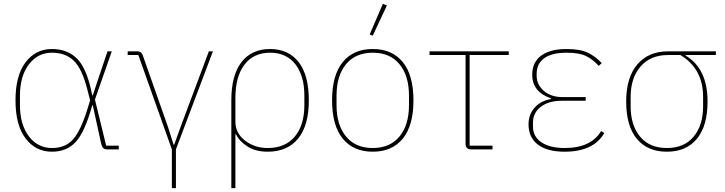

<svg xmlns="http://www.w3.org/2000/svg" viewBox="-20 -771 3742 991"><path d="M593 -19V0H534Q520 0 513 -6.5Q506 -13 501 -35L459 -227H456Q418 -90 371.5 -39Q325 12 248 12Q164 12 112 -56.5Q60 -125 60 -253Q60 -381 112 -449.5Q164 -518 248 -518Q330 -518 380 -466Q430 -414 456 -279H459L481 -346L535 -506H557L470 -257L528 -19ZM248 -7Q317 -7 356.5 -51Q396 -95 431 -207L445 -253L430 -312Q403 -417 360.5 -458Q318 -499 248 -499Q175 -499 129 -438.5Q83 -378 83 -277V-229Q83 -128 129 -67.5Q175 -7 248 -7Z M867 200V0L694 -487H639V-506H688Q709 -506 716 -488L848 -113L876 -24H879L911 -113L1058 -506H1079L888 0V200Z M1174 200V-253Q1174 -383 1226.5 -450.5Q1279 -518 1374 -518Q1469 -518 1521.5 -450.5Q1574 -383 1574 -253Q1574 -123 1518.5 -55.5Q1463 12 1362 12Q1300 12 1258 -14.5Q1216 -41 1198 -78H1195V200ZM1362 -7Q1452 -7 1501.5 -66Q1551 -125 1551 -229V-277Q1551 -380 1504.5 -439.5Q1458 -499 1374 -499Q1289 -499 1242 -437.5Q1195 -376 1195 -265V-143Q1195 -84 1244.5 -45.5Q1294 -7 1362 -7Z M1977 -743 1904 -587 1888 -593 1956 -751ZM2059 -55.5Q2004 12 1904 12Q1804 12 1749 -55.5Q1694 -123 1694 -253Q1694 -383 1749 -450.5Q1804 -518 1904 -518Q2004 -518 2059 -450.5Q2114 -383 2114 -253Q2114 -123 2059 -55.5ZM2091 -229V-277Q2091 -380 2042 -439.5Q1993 -499 1904 -499Q1815 -499 1766 -439.5Q1717 -380 1717 -277V-229Q1717 -126 1766 -66.5Q1815 -7 1904 -7Q1993 -7 2042 -66.5Q2091 -126 2091 -229Z M2522 0H2412Q2383 0 2383 -29V-487H2197V-506H2606V-487H2404V-19H2522Z M3083 -95 3099 -84Q3043 12 2894 12Q2804 12 2756 -25Q2708 -62 2708 -129Q2708 -180 2739.5 -215.5Q2771 -251 2825 -260V-263Q2727 -296 2727 -385Q2727 -450 2773.5 -484Q2820 -518 2904 -518Q2975 -518 3015 -498.5Q3055 -479 3086 -445L3070 -431Q3041 -464 3005.5 -481.5Q2970 -499 2905 -499Q2828 -499 2789 -470.5Q2750 -442 2750 -391V-379Q2750 -334 2787 -302Q2824 -270 2882 -270H3003V-251H2881Q2812 -251 2771.5 -220Q2731 -189 2731 -138V-117Q2731 -66 2774.5 -36.5Q2818 -7 2894 -7Q3031 -7 3083 -95Z M3675 -487H3519V-484Q3632 -417 3632 -247Q3632 -121 3577 -54.5Q3522 12 3422 12Q3322 12 3267 -54.5Q3212 -121 3212 -247Q3212 -371 3269.5 -438.5Q3327 -506 3428 -506H3675ZM3492 -487H3428Q3337 -487 3286 -427.5Q3235 -368 3235 -271V-223Q3235 -124 3284 -65.5Q3333 -7 3422 -7Q3511 -7 3560 -65.5Q3609 -124 3609 -223V-271Q3609 -416 3492 -487Z"/></svg>

Font: IBM Plex Sans Thin
Style: Regular
Weight: 100
Designer: Mike Abbink, Paul van der Laan, Pieter van Rosmalen
Foundry: Bold Monday
Version: Version 3.0